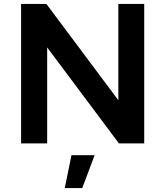

<svg xmlns="http://www.w3.org/2000/svg" viewBox="-20 -720 830 964"><path d="M574.2 -700.2H704.1V0H577.1L216.8 -481.9V0H85.9V-700.2H212.9L574.2 -216.8ZM305.2 224.1 338.9 59.1H455.1L393.1 224.1Z"/></svg>

Font: Montserrat-Arabic Medium
Style: Regular
Weight: 500
Designer: Mohamed Gaber
Foundry: Kief Type Foundry
Version: Version 5.008;PS 005.008;hotconv 1.0.88;makeotf.lib2.5.64775